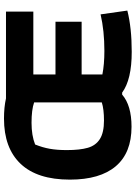

<svg xmlns="http://www.w3.org/2000/svg" viewBox="121 -791 680 962"><g transform="rotate(-90 461.0 -310.0)"><path d="M478 -38H468Q414 9 307 9Q176 9 109 -70Q42 -149 42 -300Q42 -463 121 -546.5Q200 -630 348 -630Q405 -630 449 -620H884V-483H569V-372H833V-241H569V-137Q620 -127 687 -127Q788 -127 870 -146L889 -12Q803 10 682 10Q543 10 478 -38ZM429 -140V-479Q392 -492 327 -492Q263 -492 218 -474Q203 -437 196.5 -400.5Q190 -364 190 -315Q190 -250 201.5 -210Q213 -170 245.5 -149.5Q278 -129 338 -129Q395 -129 429 -140Z"/></g></svg>

Font: Athiti
Style: Bold
Weight: 700
Designer: CadsonDemak Team
Foundry: CadsonDemak
Version: Version 1.033